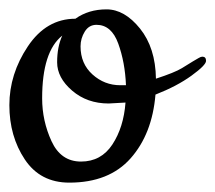

<svg xmlns="http://www.w3.org/2000/svg" viewBox="-20 -385 460 410"><path d="M313 -217Q353 -230 368.5 -239.5Q384 -249 392 -254L404 -261Q409 -264 412 -264Q420 -264 420 -255Q420 -246 389 -223.5Q358 -201 312 -183Q305 -99 259 -47Q213 5 128 5Q66 5 33 -44.5Q0 -94 0 -160.5Q0 -227 39.5 -286Q79 -345 141 -345Q169 -365 207.5 -365Q246 -365 279 -324Q312 -283 313 -217ZM248 -166 212 -164Q166 -164 134 -191.5Q102 -219 102 -252Q102 -285 113 -309Q70 -275 70 -175Q70 -127 90 -83.5Q110 -40 153 -40Q196 -40 220 -76.5Q244 -113 248 -166ZM186 -332Q170 -332 161 -317.5Q152 -303 152 -286Q152 -249 177.5 -226Q203 -203 237 -203H249Q247 -252 232.5 -292Q218 -332 186 -332Z"/></svg>

Font: Cookie
Style: Regular
Weight: 400
Designer: Ania Kruk
Foundry: Ania Kruk
Version: Version 1.004